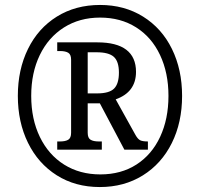

<svg xmlns="http://www.w3.org/2000/svg" viewBox="-20 -745 807 775"><path d="M52 -358Q52 -464 93 -547.5Q134 -631 209.5 -678Q285 -725 384 -725Q482 -725 557.5 -678Q633 -631 674 -547.5Q715 -464 715 -358Q715 -251 673.5 -167.5Q632 -84 556.5 -37Q481 10 383 10Q284 10 209 -37.5Q134 -85 93 -168.5Q52 -252 52 -358ZM660 -358Q660 -451 626 -523Q592 -595 529.5 -634.5Q467 -674 384 -674Q301 -674 238 -634Q175 -594 140.5 -522.5Q106 -451 106 -358Q106 -264 141 -192Q176 -120 239 -80.5Q302 -41 385 -41Q469 -41 531 -81Q593 -121 626.5 -193Q660 -265 660 -358ZM211 -174H222Q244 -174 255.5 -181Q267 -188 267 -209V-504Q267 -525 255.5 -532Q244 -539 222 -539H211V-574H373Q451 -574 490 -544Q529 -514 529 -455Q529 -373 447 -344L527 -200Q536 -184 545.5 -179Q555 -174 577 -174V-141H482L383 -328H334V-209Q334 -188 345.5 -181Q357 -174 379 -174H391V-141H211ZM372 -368Q421 -368 440.5 -387.5Q460 -407 460 -452Q460 -497 439.5 -515.5Q419 -534 370 -534H334V-368Z"/></svg>

Font: Noto Serif NarrowSemiBold
Style: Regular
Weight: 600
Width: 4
Designer: Monotype Design Team
Foundry: Monotype Imaging Inc.
Version: Version 1.001